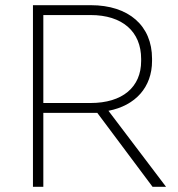

<svg xmlns="http://www.w3.org/2000/svg" viewBox="-20 -720 687 740"><path d="M107 0H147V-285H355L568 0H620L398 -293C502 -313 566 -384 566 -485V-494C566 -621 476 -700 330 -700H107ZM147 -323V-662H329C452 -662 524 -598 524 -493V-485C524 -384 452 -323 329 -323Z"/></svg>

Font: Fixel Display ExtraLight
Style: Regular
Weight: 200
Designer: AlfaBravo + MacPaw
Foundry: Kyrylo Tkachov, Marchela Mozhyna, Serhii Makarenko, Maria Weinstein, Zakhar Kryvoshyya
Version: Version 1.211